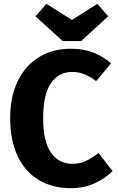

<svg xmlns="http://www.w3.org/2000/svg" viewBox="-20 -964 615 1001"><path d="M559 -634 481 -541Q450 -565 420 -577Q390 -589 356 -589Q286 -589 245.5 -530Q205 -471 205 -348Q205 -227 245.5 -168.5Q286 -110 358 -110Q396 -110 427 -124.5Q458 -139 494 -166L567 -72Q528 -33 472.5 -8Q417 17 350 17Q254 17 183 -25Q112 -67 72.5 -149.5Q33 -232 33 -348Q33 -461 73.5 -543Q114 -625 185.5 -667.5Q257 -710 348 -710Q413 -710 463.5 -691Q514 -672 559 -634ZM544 -879 403 -750H307L165 -879L222 -944L355 -860L488 -944Z"/></svg>

Font: Statis Sans
Style: Bold
Weight: 700
Designer: bBox Type GmbH
Foundry: bBox Type GmbH
Version: Version 1.000